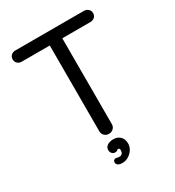

<svg xmlns="http://www.w3.org/2000/svg" viewBox="-208 -821 1028 1129"><g transform="rotate(-30 305.5 -256.0)"><path d="M305 0Q287 0 275 -12Q263 -24 263 -41V-659H348V-41Q348 -24 336 -12Q324 0 305 0ZM73 -624Q56 -624 44.5 -634.5Q33 -645 33 -662Q33 -679 44.5 -689.5Q56 -700 73 -700H538Q555 -700 567 -689.5Q579 -679 579 -662Q579 -644 567 -634Q555 -624 538 -624ZM374 106Q374 127 362 145.5Q350 164 331 176Q312 188 288 188Q268 188 258.5 180.5Q249 173 249 164Q249 153 254.5 148.5Q260 144 266 144Q271 144 278 146Q285 148 296 147Q305 146 311 138.5Q317 131 317 117Q317 104 307 104Q300 104 297 108.5Q294 113 283 113Q269 113 261 103.5Q253 94 253 81Q253 62 269 51Q285 40 311 40Q338 40 356 57Q374 74 374 106Z"/></g></svg>

Font: Quicksand Light Medium
Style: Regular
Weight: 500
Version: Version 3.006